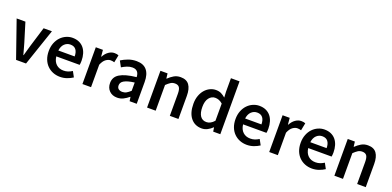

<svg xmlns="http://www.w3.org/2000/svg" viewBox="-0 -1551 4920 2409"><g transform="rotate(20 2460.0 -347.0)"><path d="M183 0 12 -491H129L207 -236Q217 -200 227.5 -163Q238 -126 248 -88H252Q263 -126 273 -163Q283 -200 294 -236L372 -491H483L316 0Z M772 12Q721 12 677 -5.5Q633 -23 600 -56Q567 -89 548.5 -136.5Q530 -184 530 -245Q530 -305 549 -353Q568 -401 599.5 -434Q631 -467 672 -485Q713 -503 756 -503Q806 -503 844 -486Q882 -469 907.5 -438Q933 -407 946 -364Q959 -321 959 -270Q959 -253 957.5 -238Q956 -223 954 -214H642Q650 -148 688.5 -112.5Q727 -77 787 -77Q819 -77 846.5 -86.5Q874 -96 901 -113L940 -41Q905 -18 862 -3Q819 12 772 12ZM641 -292H859Q859 -349 834.5 -381.5Q810 -414 759 -414Q715 -414 682 -383Q649 -352 641 -292Z M1069 0V-491H1164L1172 -404H1176Q1202 -452 1239 -477.5Q1276 -503 1315 -503Q1350 -503 1371 -493L1351 -393Q1338 -397 1327 -399Q1316 -401 1300 -401Q1271 -401 1239 -378.5Q1207 -356 1184 -300V0Z M1535 12Q1470 12 1430 -27.5Q1390 -67 1390 -132Q1390 -171 1406.5 -201.5Q1423 -232 1458.5 -254Q1494 -276 1548.5 -291Q1603 -306 1679 -314Q1678 -333 1673.5 -350.5Q1669 -368 1658.5 -381.5Q1648 -395 1631 -402.5Q1614 -410 1589 -410Q1553 -410 1518.5 -396Q1484 -382 1451 -362L1409 -439Q1450 -465 1501 -484Q1552 -503 1611 -503Q1703 -503 1748.5 -448.5Q1794 -394 1794 -291V0H1699L1691 -54H1687Q1654 -26 1616.5 -7Q1579 12 1535 12ZM1572 -78Q1602 -78 1626.5 -92Q1651 -106 1679 -132V-242Q1629 -236 1595 -226Q1561 -216 1540 -203.5Q1519 -191 1510 -175Q1501 -159 1501 -141Q1501 -108 1521 -93Q1541 -78 1572 -78Z M1932 0V-491H2027L2035 -425H2039Q2072 -457 2110.5 -480Q2149 -503 2200 -503Q2279 -503 2315 -452.5Q2351 -402 2351 -308V0H2236V-293Q2236 -354 2218 -379Q2200 -404 2159 -404Q2127 -404 2102.5 -388.5Q2078 -373 2047 -343V0Z M2664 12Q2571 12 2516.5 -55.5Q2462 -123 2462 -245Q2462 -305 2479.5 -353Q2497 -401 2526 -434Q2555 -467 2592.5 -485Q2630 -503 2670 -503Q2712 -503 2741 -488.5Q2770 -474 2799 -449L2795 -528V-706H2910V0H2815L2807 -53H2803Q2776 -26 2740 -7Q2704 12 2664 12ZM2692 -83Q2747 -83 2795 -138V-367Q2769 -390 2744.5 -399Q2720 -408 2695 -408Q2647 -408 2614 -366Q2581 -324 2581 -246Q2581 -166 2609.5 -124.5Q2638 -83 2692 -83Z M3266 12Q3215 12 3171 -5.5Q3127 -23 3094 -56Q3061 -89 3042.5 -136.5Q3024 -184 3024 -245Q3024 -305 3043 -353Q3062 -401 3093.5 -434Q3125 -467 3166 -485Q3207 -503 3250 -503Q3300 -503 3338 -486Q3376 -469 3401.5 -438Q3427 -407 3440 -364Q3453 -321 3453 -270Q3453 -253 3451.5 -238Q3450 -223 3448 -214H3136Q3144 -148 3182.5 -112.5Q3221 -77 3281 -77Q3313 -77 3340.5 -86.5Q3368 -96 3395 -113L3434 -41Q3399 -18 3356 -3Q3313 12 3266 12ZM3135 -292H3353Q3353 -349 3328.5 -381.5Q3304 -414 3253 -414Q3209 -414 3176 -383Q3143 -352 3135 -292Z M3563 0V-491H3658L3666 -404H3670Q3696 -452 3733 -477.5Q3770 -503 3809 -503Q3844 -503 3865 -493L3845 -393Q3832 -397 3821 -399Q3810 -401 3794 -401Q3765 -401 3733 -378.5Q3701 -356 3678 -300V0Z M4136 12Q4085 12 4041 -5.5Q3997 -23 3964 -56Q3931 -89 3912.5 -136.5Q3894 -184 3894 -245Q3894 -305 3913 -353Q3932 -401 3963.5 -434Q3995 -467 4036 -485Q4077 -503 4120 -503Q4170 -503 4208 -486Q4246 -469 4271.5 -438Q4297 -407 4310 -364Q4323 -321 4323 -270Q4323 -253 4321.5 -238Q4320 -223 4318 -214H4006Q4014 -148 4052.5 -112.5Q4091 -77 4151 -77Q4183 -77 4210.5 -86.5Q4238 -96 4265 -113L4304 -41Q4269 -18 4226 -3Q4183 12 4136 12ZM4005 -292H4223Q4223 -349 4198.5 -381.5Q4174 -414 4123 -414Q4079 -414 4046 -383Q4013 -352 4005 -292Z M4433 0V-491H4528L4536 -425H4540Q4573 -457 4611.5 -480Q4650 -503 4701 -503Q4780 -503 4816 -452.5Q4852 -402 4852 -308V0H4737V-293Q4737 -354 4719 -379Q4701 -404 4660 -404Q4628 -404 4603.5 -388.5Q4579 -373 4548 -343V0Z"/></g></svg>

Font: Giro Sans Semibold
Style: Regular
Weight: 600
Designer: Paul D. Hunt
Foundry: Adobe Systems Incorporated
Version: Version 1.000;PS 1.0;hotconv 1.0.88;makeotf.lib2.5.647800